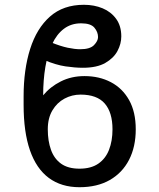

<svg xmlns="http://www.w3.org/2000/svg" viewBox="-20 -780 670 810"><path d="M336.4 -459Q398.9 -459 447.8 -433.3Q496.6 -407.7 524.7 -357.7Q552.7 -307.6 552.7 -234.4Q552.7 -160.6 524.4 -105.7Q496.1 -50.8 443.1 -20.5Q390.1 9.8 315.4 9.8Q238.8 9.8 186 -29.3Q133.3 -68.4 106.4 -145.8Q79.6 -223.1 79.6 -337.9V-373.5Q79.6 -486.3 107.2 -573.5Q134.8 -660.6 190.9 -710.2Q247.1 -759.8 334 -759.8Q377.4 -759.8 413.1 -744.9Q448.7 -730 470.2 -700.2Q491.7 -670.4 491.7 -626.5Q491.7 -595.2 475.6 -564.9Q459.5 -534.7 424.1 -514.4Q388.7 -494.1 329.6 -494.1Q296.4 -494.1 256.3 -500Q216.3 -505.9 166 -526.9L195.8 -601.1Q235.4 -585 265.6 -578.6Q295.9 -572.3 318.4 -572.3Q359.9 -572.3 376.7 -589.8Q393.6 -607.4 393.6 -623.5Q393.6 -645 378.2 -663.3Q362.8 -681.6 322.3 -681.6Q280.3 -681.6 249.8 -658.7Q219.2 -635.7 200 -594.2Q180.7 -552.7 171.4 -497.6Q162.1 -442.4 162.1 -377.9Q191.9 -414.1 236.6 -436.5Q281.2 -459 336.4 -459ZM319.8 -380.9Q283.7 -380.9 252.2 -364Q220.7 -347.2 201.2 -314.5Q181.6 -281.7 181.6 -234.4Q181.6 -185.5 195.1 -147.9Q208.5 -110.4 237.8 -89.4Q267.1 -68.4 315.4 -68.4Q363.8 -68.4 394.5 -89.4Q425.3 -110.4 439.9 -147.9Q454.6 -185.5 454.6 -234.4Q454.6 -305.7 421.9 -343.3Q389.2 -380.9 319.8 -380.9Z"/></svg>

Font: Sahel VF Regular
Style: Regular
Weight: 400
Foundry: Saber Rastikerdar (saber.rastikerdar@gmail.com)
Version: Version 3.4.0